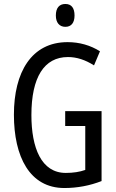

<svg xmlns="http://www.w3.org/2000/svg" viewBox="-20 -936 585 966"><path d="M309 -916C278 -916 261 -896 261 -858C261 -822 279 -801 309 -801C339 -801 355 -822 355 -858C355 -895 340 -916 309 -916ZM308 -377V-302H409V-81C381 -71 348 -66 311 -66C188 -66 138 -192 138 -357C138 -547 202 -649 322 -649C366 -649 409 -635 453 -607L483 -678C435 -708 380 -724 320 -724C138 -724 50 -572 50 -359C50 -148 129 10 304 10C369 10 432 -2 491 -25V-377Z"/></svg>

Font: Noto Sans Sinhala ExtraCondensed
Style: Regular
Weight: 400
Width: 2
Designer: Jelle Bosma - Monotype Design Team
Foundry: Monotype Imaging Inc.
Version: Version 2.006